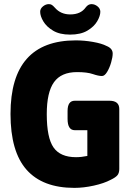

<svg xmlns="http://www.w3.org/2000/svg" viewBox="-20 -904 641 932"><path d="M341 8Q187 8 109 -80Q31 -168 31 -351Q31 -708 348 -708Q389 -708 431.5 -700.5Q474 -693 497 -681Q527 -669 527 -644Q527 -627 519.5 -601Q512 -575 500 -555Q488 -535 475 -535Q458 -535 430.5 -544.5Q403 -554 354 -554Q277 -554 242 -505Q207 -456 207 -350Q207 -235 240 -188Q273 -141 349 -141Q375 -141 404 -147V-272H343Q308 -272 308 -327V-365Q308 -415 343 -415H511Q559 -415 559 -375V-84Q559 -65 550.5 -54Q542 -43 517 -31Q485 -14 435.5 -3Q386 8 341 8ZM320 -736Q270 -736 238 -755Q206 -774 190.5 -800Q175 -826 175 -847Q175 -862 188.5 -873Q202 -884 217 -884Q226 -884 232 -880Q238 -876 247 -866Q275 -834 321 -834Q372 -834 396 -868Q408 -884 424 -884Q440 -884 453.5 -873Q467 -862 467 -847Q467 -827 452 -801Q437 -775 404.5 -755.5Q372 -736 320 -736Z"/></svg>

Font: Asap Semi Condensed ExtraBold
Style: Regular
Weight: 800
Width: 4
Designer: Pablo Cosgaya
Foundry: Omnibus-Type
Version: Version 3.001; ttfautohint (v1.8.4.7-5d5b)